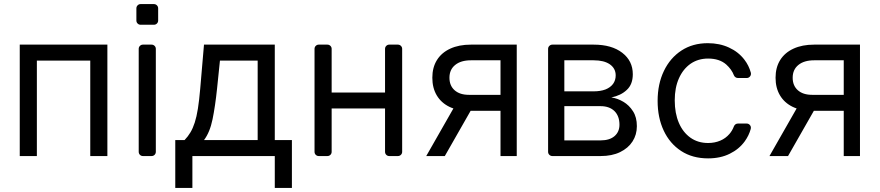

<svg xmlns="http://www.w3.org/2000/svg" viewBox="-20 -764 4307 940"><path d="M76.7 0V-545.5H505.7V0H421.9V-467.3H160.5V0Z M659.1 -21V-524.9Q659.1 -533.4 665.1 -539.4Q671.2 -545.5 679.7 -545.5H721.9Q730.8 -545.5 736.9 -539.4Q742.9 -533.4 742.9 -524.9V-21Q742.9 -12.1 736.9 -6Q730.8 0 721.9 0H679.7Q671.2 0 665.1 -6Q659.1 -12.1 659.1 -21ZM647.7 -723Q647.7 -731.9 653.8 -737.9Q659.8 -744 668.3 -744H733.3Q742.2 -744 748.2 -737.9Q754.3 -731.9 754.3 -723V-663.7Q754.3 -654.8 748.2 -648.8Q742.2 -642.8 733.3 -642.8H668.3Q659.8 -642.8 653.8 -648.8Q647.7 -654.8 647.7 -663.7Z M838.1 156.2V-78.1H883.5Q900.2 -95.5 912.3 -115.8Q924.4 -136 933.4 -163.9Q942.5 -191.8 948.9 -232.1Q955.3 -272.4 960.2 -329.5L978.7 -545.5H1325.3V-78.1H1409.1V156.2H1325.3V0H921.9V156.2ZM1241.5 -78.1V-467.3H1056.8L1042.6 -329.5Q1033.7 -244 1020.6 -180Q1007.5 -116.1 978.7 -78.1Z M1885.7 -545.5H1927.9Q1936.8 -545.5 1942.8 -539.4Q1948.9 -533.4 1948.9 -524.9V-20.6Q1948.9 -12.1 1942.8 -6Q1936.8 0 1927.9 0H1885.7Q1877.1 0 1871.1 -6Q1865.1 -12.1 1865.1 -20.6V-233H1603.7V-20.6Q1603.7 -12.1 1597.7 -6Q1591.6 0 1582.7 0H1540.5Q1532 0 1525.9 -6Q1519.9 -12.1 1519.9 -20.6V-524.9Q1519.9 -533.4 1525.9 -539.4Q1532 -545.5 1540.5 -545.5H1582.7Q1591.6 -545.5 1597.7 -539.4Q1603.7 -533.4 1603.7 -524.9V-311.1H1865.1V-524.9Q1865.1 -533.4 1871.1 -539.4Q1877.1 -545.5 1885.7 -545.5Z M2430.4 0V-468.8H2285.5Q2236.5 -468.8 2208.5 -446Q2180.4 -423.3 2180.4 -383.5Q2180.4 -344.5 2205.8 -322.1Q2231.2 -299.7 2275.6 -299.7H2451.7V-221.6H2275.6Q2220.2 -221.6 2180 -241.1Q2139.9 -260.7 2118.3 -297.1Q2096.6 -333.5 2096.6 -383.5Q2096.6 -433.9 2119.3 -470.2Q2142 -506.4 2184.5 -525.9Q2226.9 -545.5 2285.5 -545.5H2509.9V0ZM2066.8 0 2221.6 -271.3H2312.5L2157.7 0Z M3012.8 -153.4Q3012.8 -195.7 2988.3 -220.2Q2963.4 -244.3 2920.5 -244.3H2742.9V-76.7H2920.5Q2964.1 -76.7 2988.3 -97.3Q3012.8 -118.3 3012.8 -153.4ZM2663.4 -524.9Q2663.4 -533.4 2669.6 -539.4Q2675.8 -545.5 2684.3 -545.5H2886.4Q2974.8 -545.5 3026.3 -505.7Q3078.1 -465.9 3078.1 -400.6Q3078.1 -350.9 3048.7 -323.9Q3019.9 -296.5 2973 -286.9Q3003.2 -282.7 3032 -265.6Q3060.4 -248.9 3079.2 -219.1Q3098 -190 3098 -146.3Q3098 -104.4 3076.7 -71.4Q3055.4 -38.4 3015.6 -19.2Q2976.2 0 2920.5 0H2684.3Q2675.8 0 2669.6 -6Q2663.4 -12.1 2663.4 -20.6ZM2886.4 -316.8Q2919.7 -316.8 2944.2 -326Q2968.4 -335.6 2981.5 -353.3Q2994.3 -371.1 2994.3 -394.9Q2994.3 -429 2965.6 -449.2Q2937.1 -468.8 2886.4 -468.8H2742.9V-316.8Z M3314.6 -24.9Q3259.2 -61.1 3229.4 -124.6Q3199.6 -188.2 3199.6 -269.9Q3199.6 -353 3230.5 -416.9Q3261 -480.5 3316.4 -516.7Q3371.4 -552.6 3445.3 -552.6Q3502.8 -552.6 3549 -531.2Q3595.5 -509.9 3624.6 -471.6Q3646.3 -443.5 3655.9 -408.4Q3656.6 -404.8 3656.6 -403.1Q3656.6 -394.5 3650.6 -388.3Q3644.5 -382.1 3636 -382.1H3592.7Q3586.3 -382.1 3581 -385.7Q3575.6 -389.2 3573.2 -395.2Q3562.1 -424.4 3535.2 -448.5Q3502.1 -477.3 3446.7 -477.3Q3398.1 -477.3 3361.2 -452.1Q3324.2 -426.1 3304 -380.7Q3283.4 -334.9 3283.4 -272.7Q3283.4 -209.5 3303.6 -162.6Q3323.2 -116.5 3360.4 -89.8Q3397 -63.9 3446.7 -63.9Q3479 -63.9 3506 -75.3Q3532.3 -86.3 3551.1 -108Q3565 -123.9 3573.2 -145.6Q3575.6 -151.6 3580.8 -155.4Q3585.9 -159.1 3592.7 -159.1H3635.7Q3644.2 -159.1 3650.2 -153.1Q3656.2 -147 3656.2 -138.5Q3656.2 -134.9 3655.5 -132.8Q3647 -101.2 3626.4 -72.4Q3598.4 -33.7 3552.9 -11.4Q3507.5 11.4 3446.7 11.4Q3370 11.4 3314.6 -24.9Z M4110.8 0V-468.8H3965.9Q3916.9 -468.8 3888.8 -446Q3860.8 -423.3 3860.8 -383.5Q3860.8 -344.5 3886.2 -322.1Q3911.6 -299.7 3956 -299.7H4132.1V-221.6H3956Q3900.6 -221.6 3860.4 -241.1Q3820.3 -260.7 3798.7 -297.1Q3777 -333.5 3777 -383.5Q3777 -433.9 3799.7 -470.2Q3822.4 -506.4 3864.9 -525.9Q3907.3 -545.5 3965.9 -545.5H4190.3V0ZM3747.2 0 3902 -271.3H3992.9L3838.1 0Z"/></svg>

Font: DeltaSans
Style: Regular
Weight: 400
Designer: Rasmus Andersson
Foundry: rsms
Version: Version 3.012